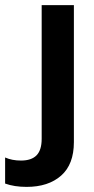

<svg xmlns="http://www.w3.org/2000/svg" viewBox="-100 -500 369 751"><path d="M-80 218V116Q-53 128 -18 128Q23 128 43 107.5Q63 87 63 43V-480H189V56Q189 143 139 187Q89 231 4 231Q-44 231 -80 218Z"/></svg>

Font: Prompt Medium
Style: Regular
Weight: 500
Designer: Katatrad Team
Foundry: CadsonDemak
Version: Version 1.001